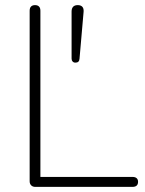

<svg xmlns="http://www.w3.org/2000/svg" viewBox="-20 -731 567 751"><path d="M118 0Q108 0 102 -6Q96 -12 96 -22V-689Q96 -700 101.5 -705.5Q107 -711 117 -711Q127 -711 132.5 -705.5Q138 -700 138 -689V-39H498Q509 -39 514.5 -34Q520 -29 520 -20Q520 -10 514.5 -5Q509 0 498 0ZM275 -486Q268 -486 264 -490.5Q260 -495 260 -502V-686Q260 -698 266 -704.5Q272 -711 284 -711Q296 -711 302 -704.5Q308 -698 307 -685L291 -501Q290 -486 275 -486Z"/></svg>

Font: Nunito ExtraLight
Style: Regular
Weight: 200
Designer: Vernon Adams
Foundry: Vernon Adams
Version: Version 3.602;April 4, 2023;FontCreator 14.0.0.2856 64-bit